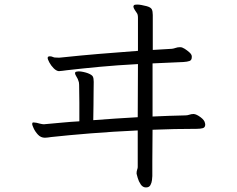

<svg xmlns="http://www.w3.org/2000/svg" viewBox="-20 -754 1040 842"><path d="M579 5Q579 -3 581.5 -10Q584 -17 584 -21V-182Q475 -177 376 -169Q277 -161 204 -153Q197 -152 190 -151Q183 -150 177 -150Q159 -150 146.5 -163.5Q134 -177 127.5 -191.5Q121 -206 121 -210Q121 -216 125 -217H128Q133 -217 140.5 -215.5Q148 -214 154 -212Q166 -209 173 -209Q175 -209 177.5 -209.5Q180 -210 183 -210Q218 -213 254.5 -216.5Q291 -220 328 -222Q328 -267 328 -305Q328 -343 327 -382Q327 -388 326 -393Q325 -398 323 -402Q322 -407 315.5 -417.5Q309 -428 309 -433Q309 -439 316.5 -440Q324 -441 325 -441Q334 -441 345.5 -438.5Q357 -436 365 -433Q383 -426 387 -418.5Q391 -411 391 -395Q391 -384 390.5 -356.5Q390 -329 390 -294.5Q390 -260 389 -227Q437 -231 486 -234Q535 -237 584 -240L585 -473Q492 -468 417.5 -461Q343 -454 273 -446Q263 -445 254 -443.5Q245 -442 238 -442Q227 -443 215.5 -454.5Q204 -466 196.5 -480Q189 -494 189 -500Q189 -505 193 -506Q195 -507 199 -507Q205 -507 209.5 -505Q214 -503 218 -502Q223 -502 228 -501.5Q233 -501 239 -501Q246 -501 250 -502Q335 -511 413 -517.5Q491 -524 585 -531V-676Q585 -691 580 -697Q577 -701 571 -710.5Q565 -720 565 -725Q565 -728 567.5 -731Q570 -734 582 -734Q590 -734 600.5 -732Q611 -730 623 -727Q641 -722 645.5 -713.5Q650 -705 650 -688V-535L734 -540Q742 -541 750.5 -544Q759 -547 768 -547H771Q779 -547 790 -540Q801 -533 810.5 -524.5Q820 -516 821 -508V-503Q821 -490 811 -486.5Q801 -483 784 -482L649 -476V-243Q685 -245 721 -246Q757 -247 793 -248Q802 -248 810.5 -251Q819 -254 828 -254H830Q842 -253 859.5 -240Q877 -227 879 -214Q879 -213 879.5 -211.5Q880 -210 880 -208Q880 -195 869.5 -192Q859 -189 842 -189Q794 -189 745.5 -188Q697 -187 649 -185Q648 -103 648 -46Q648 11 648 18Q648 24 646.5 36Q645 48 639.5 58Q634 68 620 68Q606 68 597 54.5Q588 41 584 26.5Q580 12 579 8Z"/></svg>

Font: Moon Stars Kai T HW
Style: Regular
Weight: 400
Designer: GuiWonder
Version: Version 1.101